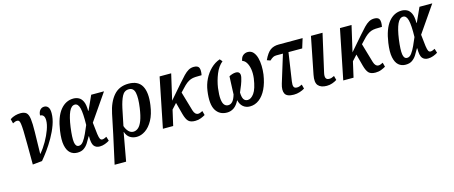

<svg xmlns="http://www.w3.org/2000/svg" viewBox="-46 -1158 4729 2001"><g transform="rotate(-15 2318.0 -157.5)"><path d="M80 -507Q106 -525 136 -533Q166 -541 193 -541Q235 -541 256 -522.5Q277 -504 283.5 -454Q290 -404 288 -313Q286 -222 283 -78H285Q326 -126 359.5 -185Q393 -244 413.5 -300.5Q434 -357 434 -399Q434 -435 420 -450.5Q406 -466 385 -465Q387 -503 405 -523Q423 -543 450 -543Q476 -543 492 -523Q508 -503 508 -458Q508 -399 484.5 -333.5Q461 -268 425 -205Q389 -142 350.5 -89Q312 -36 282 -1L180 9Q179 -124 179 -212Q179 -300 177 -353Q175 -406 171 -432Q167 -458 159.5 -466Q152 -474 139 -474Q119 -474 92 -459Z M662 10Q617 10 586 -17Q555 -44 543 -102.5Q531 -161 545 -257Q566 -403 624 -474.5Q682 -546 765 -546Q795 -546 821.5 -533Q848 -520 865 -485Q882 -450 882 -382H886L956 -536H1094L897 -250Q905 -166 911 -124.5Q917 -83 925 -69.5Q933 -56 948 -56Q958 -56 971 -61Q984 -66 995 -72L1009 -26Q989 -13 961 -2.5Q933 8 904 8Q864 8 842.5 -19Q821 -46 822 -124H818Q799 -89 779.5 -58.5Q760 -28 732.5 -9Q705 10 662 10ZM695 -55Q722 -55 744 -84.5Q766 -114 786 -158Q806 -202 824 -245Q827 -373 813 -427Q799 -481 764 -481Q726 -481 701 -426.5Q676 -372 661 -265Q646 -152 653.5 -103.5Q661 -55 695 -55Z M1115 -289Q1140 -410 1199.5 -478.5Q1259 -547 1360 -547Q1464 -547 1503.5 -476Q1543 -405 1524 -272Q1511 -176 1476.5 -113.5Q1442 -51 1396 -20Q1350 11 1303 11Q1261 11 1230 -9Q1199 -29 1184 -73H1182L1127 232H1003L1071 -78ZM1282 -50Q1311 -50 1335.5 -71Q1360 -92 1378.5 -140.5Q1397 -189 1409 -272Q1424 -378 1412 -434Q1400 -490 1349 -490Q1300 -490 1275.5 -443Q1251 -396 1234 -318L1196 -134Q1207 -99 1229.5 -74.5Q1252 -50 1282 -50Z M1586 0 1694 -536H1819L1755 -258L1887 -410Q1924 -453 1952 -482Q1980 -511 2006 -525.5Q2032 -540 2063 -540Q2108 -540 2119 -513.5Q2130 -487 2120 -435Q2080 -435 2052 -433.5Q2024 -432 2002 -424Q1980 -416 1957.5 -399Q1935 -382 1906 -350L1872 -314L1933 -105Q1948 -56 1984 -56Q1993 -56 2005 -60.5Q2017 -65 2031 -72L2043 -26Q2025 -15 1996.5 -3.5Q1968 8 1934 8Q1884 8 1861 -15Q1838 -38 1822 -97L1788 -225L1735 -167L1697 0Z M2137 -261Q2146 -327 2174.5 -384.5Q2203 -442 2246.5 -484.5Q2290 -527 2345 -546L2368 -519Q2319 -479 2290.5 -408.5Q2262 -338 2251 -264Q2241 -187 2246 -142.5Q2251 -98 2267.5 -79.5Q2284 -61 2308 -61Q2335 -61 2355 -82.5Q2375 -104 2390 -155Q2391 -186 2392.5 -222.5Q2394 -259 2395.5 -293Q2397 -327 2398 -349Q2412 -357 2432 -363.5Q2452 -370 2471 -370Q2499 -370 2509.5 -352.5Q2520 -335 2513 -304Q2505 -267 2490.5 -230Q2476 -193 2460 -157Q2461 -108 2475 -84.5Q2489 -61 2519 -61Q2555 -61 2588 -106.5Q2621 -152 2637 -262Q2644 -317 2636.5 -361.5Q2629 -406 2610.5 -434.5Q2592 -463 2567 -469Q2573 -509 2595.5 -526.5Q2618 -544 2646 -544Q2682 -544 2704.5 -519Q2727 -494 2738 -454Q2749 -414 2750 -367Q2751 -320 2745 -275Q2732 -187 2701 -123Q2670 -59 2624.5 -24.5Q2579 10 2524 10Q2481 10 2451 -15.5Q2421 -41 2411 -88Q2385 -36 2351.5 -13Q2318 10 2277 10Q2196 10 2156.5 -55Q2117 -120 2137 -261Z M2998 10Q2923 10 2903.5 -27.5Q2884 -65 2905 -134L2997 -433H2926Q2906 -433 2891 -425.5Q2876 -418 2853 -397L2817 -410Q2851 -483 2887.5 -509.5Q2924 -536 2979 -536H3237L3205 -433H3057L3012 -130Q3006 -91 3013.5 -72.5Q3021 -54 3048 -54Q3061 -54 3073 -57.5Q3085 -61 3103 -70L3115 -24Q3093 -10 3062 0Q3031 10 2998 10Z M3353 10Q3290 10 3261 -23.5Q3232 -57 3248 -137L3327 -536H3452L3360 -130Q3351 -91 3360 -72.5Q3369 -54 3396 -54Q3410 -54 3421.5 -57.5Q3433 -61 3451 -70L3463 -24Q3441 -10 3413 0Q3385 10 3353 10Z M3532 0 3640 -536H3765L3701 -258L3833 -410Q3870 -453 3898 -482Q3926 -511 3952 -525.5Q3978 -540 4009 -540Q4054 -540 4065 -513.5Q4076 -487 4066 -435Q4026 -435 3998 -433.5Q3970 -432 3948 -424Q3926 -416 3903.5 -399Q3881 -382 3852 -350L3818 -314L3879 -105Q3894 -56 3930 -56Q3939 -56 3951 -60.5Q3963 -65 3977 -72L3989 -26Q3971 -15 3942.5 -3.5Q3914 8 3880 8Q3830 8 3807 -15Q3784 -38 3768 -97L3734 -225L3681 -167L3643 0Z M4204 10Q4159 10 4128 -17Q4097 -44 4085 -102.5Q4073 -161 4087 -257Q4108 -403 4166 -474.5Q4224 -546 4307 -546Q4337 -546 4363.5 -533Q4390 -520 4407 -485Q4424 -450 4424 -382H4428L4498 -536H4636L4439 -250Q4447 -166 4453 -124.5Q4459 -83 4467 -69.5Q4475 -56 4490 -56Q4500 -56 4513 -61Q4526 -66 4537 -72L4551 -26Q4531 -13 4503 -2.5Q4475 8 4446 8Q4406 8 4384.5 -19Q4363 -46 4364 -124H4360Q4341 -89 4321.5 -58.5Q4302 -28 4274.5 -9Q4247 10 4204 10ZM4237 -55Q4264 -55 4286 -84.5Q4308 -114 4328 -158Q4348 -202 4366 -245Q4369 -373 4355 -427Q4341 -481 4306 -481Q4268 -481 4243 -426.5Q4218 -372 4203 -265Q4188 -152 4195.5 -103.5Q4203 -55 4237 -55Z"/></g></svg>

Font: Noto Serif ExtraCondensed SemiBold
Style: Italic
Weight: 600
Width: 2
Italic angle: -12°
Designer: Monotype Design Team
Foundry: Monotype Imaging Inc.
Version: Version 2.013